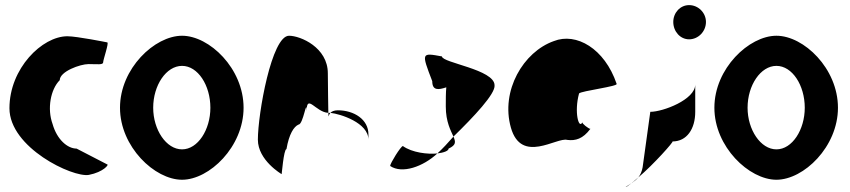

<svg xmlns="http://www.w3.org/2000/svg" viewBox="-20 -696 3328 752"><path d="M17 -272C17 -118 264 0 328 -11C385 -22 408 -52 400 -52L280 -114C244 -114 203 -150 186 -210C164 -270 178 -346 214 -382C214 -416 294 -445 327 -445C361 -445 384 -441 384 -452C384 -462 408 -530 400 -530C400 -530 281 -554 244 -554C145 -554 17 -428 17 -272Z M450 -274C450 -121 586 8 693 8C800 8 934 -121 934 -274C934 -428 800 -556 693 -556C586 -556 450 -428 450 -274ZM580 -274C580 -362 631 -438 693 -438C755 -438 804 -362 804 -274C804 -188 755 -111 693 -111C631 -111 580 -188 580 -274Z M990 -149C990 -68 1083 -14 1083 -14C1083 -6 1091 -112 1102 -112C1112 -171 1131 -200 1149 -208C1168 -208 1181 -314 1181 -261C1181 -331 1217 -256 1266 -254C1266 -281 1264 -346 1264 -409C1264 -510 1157 -556 1112 -556C1044 -556 990 -250 990 -149ZM1266 -254C1267 -246 1266 -242 1267 -241C1267 -237 1267 -246 1274 -254ZM1274 -254C1313 -250 1423 -215 1423 -149V-170C1423 -228 1367 -264 1303 -264C1288 -264 1279 -259 1274 -254Z M1508 -46C1555 -14 1637 -43 1693 -95C1656 -91 1594 -98 1558 -124C1550 -124 1508 -56 1508 -46ZM1673 -378C1673 -340 1698 -344 1728 -354C1726 -333 1726 -306 1726 -279C1726 -218 1746 -184 1756 -161C1836 -239 1921 -329 1917 -362C1917 -424 1711 -450 1711 -475C1630 -490 1630 -490 1673 -378ZM1693 -95C1718 -98 1737 -105 1737 -114C1767 -128 1765 -140 1756 -161C1735 -137 1714 -114 1693 -95Z M1981 -196C2022 -52 2161 -160 2202 -148C2234 -144 2263 -152 2292 -191C2284 -193 2259 -212 2261 -217C2247 -188 2228 -257 2248 -330C2256 -340 2405 -358 2395 -368C2348 -506 2237 -570 2149 -535C2030 -493 1940 -341 1981 -196ZM2261 -217C2261 -217 2261 -218 2261 -218C2261 -218 2261 -217 2261 -217ZM2293 -192 2292 -191C2294 -191 2294 -191 2293 -190Z M2431 36C2431 38 2440 32 2454 21C2446 26 2438 31 2431 36ZM2454 21C2463 15 2472 8 2480 -1C2470 7 2461 15 2454 21ZM2480 -1C2541 -53 2620 -142 2614 -142C2670 -142 2703 -191 2703 -258V-365C2703 -306 2577 -258 2527 -258L2497 -41C2494 -24 2488 -11 2480 -1ZM2617 -610C2617 -573 2644 -542 2679 -542C2715 -542 2745 -573 2745 -610C2745 -646 2715 -676 2679 -676C2644 -676 2617 -646 2617 -610Z M2778 -274C2778 -121 2914 8 3021 8C3128 8 3262 -121 3262 -274C3262 -428 3128 -556 3021 -556C2914 -556 2778 -428 2778 -274ZM2908 -274C2908 -362 2959 -438 3021 -438C3083 -438 3132 -362 3132 -274C3132 -188 3083 -111 3021 -111C2959 -111 2908 -188 2908 -274Z"/></svg>

Font: Ampere
Style: SuCnd
Weight: 400
Version: Version 1